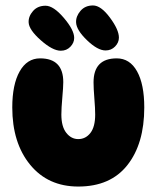

<svg xmlns="http://www.w3.org/2000/svg" viewBox="-20 -684 577 704"><path d="M267 0Q385 0 447 -78.5Q509 -157 509 -290Q509 -375 482.5 -422.5Q456 -470 408 -470Q323 -470 323 -382Q323 -360 326 -323Q329 -286 329 -264Q329 -219 311.5 -196.5Q294 -174 267 -174Q241 -174 223 -197Q205 -220 205 -264Q205 -287 208.5 -326Q212 -365 212 -383Q212 -470 127 -470Q79 -470 52 -422Q25 -374 25 -290Q25 -160 90.5 -80Q156 0 267 0ZM203 -498Q173 -498 129.5 -536.5Q86 -575 85 -602Q84 -624 101 -643.5Q118 -663 147 -663Q176 -663 214 -618.5Q252 -574 252 -545Q252 -527 238 -512.5Q224 -498 203 -498ZM367 -499Q338 -499 299 -536.5Q260 -574 259 -602Q258 -624 275 -644Q292 -664 321 -664Q350 -664 383 -619.5Q416 -575 416 -546Q416 -528 402 -513.5Q388 -499 367 -499Z"/></svg>

Font: Cherry Bomb
Style: Regular
Weight: 400
Designer: satsuyako
Foundry: satsuyako
Version: Version 4.0